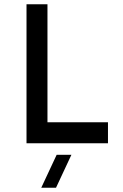

<svg xmlns="http://www.w3.org/2000/svg" viewBox="-20 -670 575 898"><path d="M104 0H485V-98H202V-650H104ZM173 208H242L314 54H245Z"/></svg>

Font: Grotesk 02 Mince
Style: Bold
Weight: 400
Designer: Frank Adebiaye, contributions by Jérémy Landes, Ariel Martín Pérez
Foundry: Velvetyne Type Foundry
Version: Version 3.000;Glyphs 3.1.2 (3150)